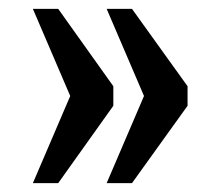

<svg xmlns="http://www.w3.org/2000/svg" viewBox="-20 -486 495 432"><path d="M220 -74H277L402 -248V-292L277 -466H220L304 -270ZM54 -74H111L235 -248V-292L111 -466H54L138 -270Z"/></svg>

Font: Noto Serif Tamil ExtraCondensed
Style: Bold Italic
Weight: 700
Width: 2
Italic angle: -12°
Designer: Indian Type Foundry, Tom Grace, and the Monotype Design Team
Foundry: Monotype Imaging Inc.
Version: Version 2.003